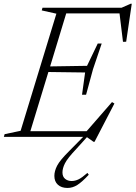

<svg xmlns="http://www.w3.org/2000/svg" viewBox="-43 -710 704 996"><path d="M281 184.5Q281 206.5 294.8 217.8Q308.5 229 328.5 229Q346.5 229 364.2 220.5Q382 212 410.5 187L417.5 196.5Q382.5 234 358.2 249.5Q334 265 307 265Q275.5 265 257.2 248.2Q239 231.5 239 202.5Q239 177.5 253.5 149.2Q268 121 317 72.5L388.5 0H-23L-19 -14L64 -31.5L249.5 -639L173.5 -656L177.5 -670H588L634.5 -690.5H640.5L611.5 -493.5L595 -493L577 -640.5H300.5L217 -365.5L408.5 -368.5L464 -484H484.5L439.5 -351L403.5 -218.5H382.5L398.5 -334L208 -336.5L114.5 -29.5H406.5L538 -180.5L550.5 -173L447.5 25.5H442L408 1.5L353 62.5Q307.5 110.5 294.2 136.8Q281 163 281 184.5Z"/></svg>

Font: Newsreader 16pt Light
Style: Italic
Weight: 300
Italic angle: -17°
Designer: Hugues Gentile
Foundry: Production Type
Version: Version 1.003; ttfautohint (v1.8.3)